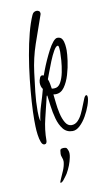

<svg xmlns="http://www.w3.org/2000/svg" viewBox="-96 -687 528 955"><g transform="rotate(-10 168.5 -209.5)"><path d="M166 55Q169 54 172 54Q175 54 177 54Q187 54 190.5 59Q194 64 197 73Q198 77 198.5 80Q199 83 199 87Q199 91 198.5 95.5Q198 100 197 105Q193 125 185.5 144.5Q178 164 167 183Q164 187 157.5 196.5Q151 206 144 214Q137 222 131 222H129Q128 218 135.5 202Q143 186 152 164.5Q161 143 163 123V119Q163 110 160 103Q157 93 156 90.5Q155 88 155 80Q155 73 156.5 64.5Q158 56 166 55ZM84 20Q74 20 68 4.5Q62 -11 59 -33Q56 -55 55.5 -76Q55 -97 55 -108Q55 -148 58.5 -201Q62 -254 68.5 -313Q75 -372 85 -430Q95 -488 108 -538Q121 -588 137 -624Q144 -641 161 -641Q168 -641 173 -637Q178 -633 178 -625Q178 -623 177 -619.5Q176 -616 175 -614Q151 -547 128 -479.5Q105 -412 96 -341Q90 -294 84.5 -245Q79 -196 79 -148Q79 -135 80 -122.5Q81 -110 84 -97Q89 -137 101.5 -176Q114 -215 124 -253Q114 -266 114 -286Q114 -296 120 -310.5Q126 -325 140 -318Q143 -326 150.5 -346Q158 -366 169 -390.5Q180 -415 192 -438Q204 -461 216.5 -476Q229 -491 239 -491Q256 -491 263 -479Q270 -467 272 -450.5Q274 -434 274 -422Q274 -403 269.5 -369.5Q265 -336 254.5 -300.5Q244 -265 226.5 -240.5Q209 -216 182 -216Q175 -216 171 -217Q173 -203 175.5 -176Q178 -149 184.5 -120Q191 -91 203 -71Q215 -51 234 -51Q252 -51 265.5 -64.5Q279 -78 288.5 -98Q298 -118 305.5 -138Q313 -158 319 -171.5Q325 -185 331 -185Q335 -185 336 -180.5Q337 -176 337 -174Q337 -158 328 -132.5Q319 -107 304.5 -81.5Q290 -56 271.5 -38.5Q253 -21 234 -21Q204 -21 186.5 -43Q169 -65 160 -98Q151 -131 147 -163.5Q143 -196 140 -217L137 -216Q124 -161 110.5 -106.5Q97 -52 97 4Q97 10 94 15Q91 20 84 20ZM181 -246Q201 -246 213 -267Q225 -288 231 -318.5Q237 -349 239 -377Q241 -405 241 -420Q241 -423 240 -437.5Q239 -452 234 -452Q225 -452 213 -431Q201 -410 189.5 -381.5Q178 -353 169 -328.5Q160 -304 157 -296Q162 -284 164 -271.5Q166 -259 168 -247Q171 -246 174.5 -246Q178 -246 181 -246Z"/></g></svg>

Font: Licorice
Style: Regular
Weight: 400
Designer: Robert E. Leuschke
Foundry: Robert E. Leuschke
Version: Version 1.010; ttfautohint (v1.8.3)